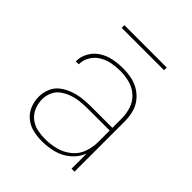

<svg xmlns="http://www.w3.org/2000/svg" viewBox="-192 -824 961 961"><g transform="rotate(45 288.0 -343.5)"><path d="M257 8Q298 8 338.5 -2.5Q379 -13 411.5 -40.5Q444 -68 459 -107V0H480V-355Q480 -385 473 -415Q466 -445 447.5 -469.5Q429 -494 403 -510Q377 -526 347 -532Q317 -538 286 -538Q253 -538 219.5 -531.5Q186 -525 157 -507Q128 -489 111 -459Q94 -429 94 -395H115Q115 -425 130.5 -451Q146 -477 172 -492.5Q198 -508 227.5 -513.5Q257 -519 286 -519Q320 -519 353.5 -510Q387 -501 412.5 -477.5Q438 -454 448.5 -421.5Q459 -389 459 -355V-289H307Q277 -289 247.5 -285.5Q218 -282 189.5 -272Q161 -262 136.5 -244Q112 -226 100 -197.5Q88 -169 88 -139Q88 -107 100 -77Q112 -47 137.5 -26.5Q163 -6 194 1Q225 8 257 8ZM260 -11Q232 -11 204 -17Q176 -23 153.5 -41Q131 -59 120 -86Q109 -113 109 -141Q109 -168 120 -192.5Q131 -217 153.5 -232.5Q176 -248 201.5 -256.5Q227 -265 254 -267.5Q281 -270 307 -270H459V-189Q459 -151 446 -115Q433 -79 402.5 -54.5Q372 -30 335 -20.5Q298 -11 260 -11ZM138 -676H438V-695H138Z"/></g></svg>

Font: Iosevka Sparkle Thin
Style: Regular
Weight: 100
Designer: Belleve Invis
Foundry: Belleve Invis
Version: Version 4.5.0; ttfautohint (v1.8.3)